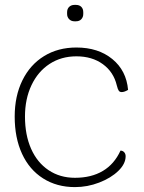

<svg xmlns="http://www.w3.org/2000/svg" viewBox="-20 -754 587 784"><path d="M40 -278Q40 -362 71.5 -426Q103 -490 160 -525Q217 -560 292 -560Q381 -560 438.5 -513Q496 -466 503 -387Q488 -378 477 -378Q469 -378 465 -383.5Q461 -389 457 -405Q444 -460 400 -492Q356 -524 292 -524Q230 -524 182.5 -493Q135 -462 108.5 -406Q82 -350 82 -278Q82 -203 107 -146.5Q132 -90 178.5 -59Q225 -28 286 -28Q353 -28 400 -56Q447 -84 472 -139Q481 -139 487 -132.5Q493 -126 493 -116Q493 -85 463 -56Q433 -27 385 -8.5Q337 10 286 10Q212 10 156 -25.5Q100 -61 70 -126Q40 -191 40 -278ZM254 -697V-704Q254 -718 262.5 -726Q271 -734 284 -734H290Q304 -734 312 -726Q320 -718 320 -704V-697Q320 -684 312 -675.5Q304 -667 290 -667H284Q271 -667 262.5 -675.5Q254 -684 254 -697Z"/></svg>

Font: Krub ExtraLight
Style: Regular
Weight: 275
Designer: Ekaluck Peanpanawate
Foundry: Cadson Demak Co.,Ltd.
Version: Version 1.000; ttfautohint (v1.6)